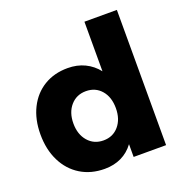

<svg xmlns="http://www.w3.org/2000/svg" viewBox="-133 -863 953 990"><g transform="rotate(-20 343.5 -367.5)"><path d="M614 -742V0H436V-70Q408 -32 367.5 -12.5Q327 7 276 7Q201 7 144 -28Q87 -63 55.5 -126.5Q24 -190 24 -273Q24 -355 55 -417Q86 -479 142 -513Q198 -547 272 -547Q324 -547 365.5 -527Q407 -507 436 -470V-742ZM436 -268Q436 -329 404 -366Q372 -403 320 -403Q268 -403 235.5 -365.5Q203 -328 203 -268Q203 -208 235.5 -170.5Q268 -133 320 -133Q372 -133 404 -170.5Q436 -208 436 -268Z"/></g></svg>

Font: Montserrat arm2
Style: Bold
Weight: 700
Designer: Julieta Ulanovsky
Foundry: Julieta Ulanovsky
Version: Version 6.000